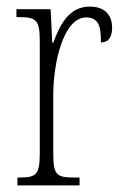

<svg xmlns="http://www.w3.org/2000/svg" viewBox="-20 -564 372 584"><path d="M33 0H222V-24H209C152 -24 142 -30 142 -99V-274C142 -379 175 -511 242 -511C284 -511 287 -476 287 -435C312 -435 321 -454 321 -480C321 -517 300 -544 253 -544C188 -544 161 -485 142 -434H139L134 -536H30V-512H33C90 -512 101 -506 101 -437V-100C101 -30 90 -24 35 -24H33Z"/></svg>

Font: Noto Serif Thai ExtraCondensed ExtraLight
Style: Regular
Weight: 200
Width: 2
Designer: Monotype Design Team
Foundry: Monotype Imaging Inc.
Version: Version 2.002